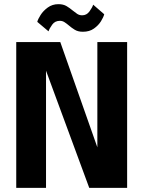

<svg xmlns="http://www.w3.org/2000/svg" viewBox="-20 -902 690 922"><path d="M58 0V-700H269.5L447.5 -194.5V-700H590.5V0H408.5L201 -562.5V0ZM378 -749.5Q354.5 -749.5 338.8 -759.2Q323 -769 311 -779.5Q300.5 -788.5 290.2 -795.2Q280 -802 267.5 -802Q244 -802 230.8 -783.8Q217.5 -765.5 213 -751.5L159 -797Q162 -809.5 174.8 -829.8Q187.5 -850 209.5 -866Q231.5 -882 260.5 -882Q284 -882 299.8 -872.5Q315.5 -863 328.5 -852Q340 -842.5 350.5 -835.5Q361 -828.5 374.5 -828.5Q396 -828.5 409.5 -847Q423 -865.5 427.5 -879.5L480.5 -833.5Q477 -819.5 464.8 -799.8Q452.5 -780 431 -764.8Q409.5 -749.5 378 -749.5Z"/></svg>

Font: Trispace SemiBold
Style: Regular
Weight: 600
Designer: Tyler Finck
Foundry: Etcetera Type Company
Version: Version 1.210; ttfautohint (v1.8.3)